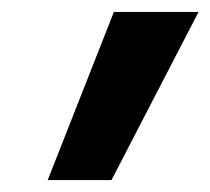

<svg xmlns="http://www.w3.org/2000/svg" viewBox="-20 -714 353 322"><path d="M171 -694H313L167 -412H60Z"/></svg>

Font: Fira Sans Condensed ExtraBold
Style: Italic
Weight: 800
Width: 3
Italic angle: -8°
Designer: bBox Type GmbH & Carrois Corporate GbR & Edenspiekermann AG
Foundry: bBox Type GmbH & Carrois Corporate GbR & Edenspiekermann AG
Version: Version 4.301